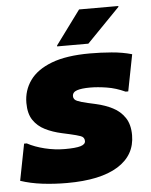

<svg xmlns="http://www.w3.org/2000/svg" viewBox="-54 -805 676 858"><g transform="rotate(-5 284.0 -376.0)"><path d="M36 -184H48Q81 -166 126 -155Q171 -144 216 -144Q264 -144 286 -150.5Q308 -157 308 -172Q308 -189 291.5 -195Q275 -201 244 -208L208 -216Q167 -225 134 -241.5Q101 -258 81.5 -287Q62 -316 62 -364Q62 -420 93.5 -464.5Q125 -509 191.5 -534.5Q258 -560 364 -560Q412 -560 461 -556Q510 -552 552 -540L520 -376H508Q467 -395 426 -401.5Q385 -408 352 -408Q313 -408 292.5 -401Q272 -394 272 -376Q272 -361 288.5 -354Q305 -347 336 -340L372 -332Q412 -323 445.5 -306Q479 -289 499.5 -258.5Q520 -228 520 -180Q520 -90 441 -41Q362 8 212 8Q155 8 102 1.5Q49 -5 4 -20ZM221 -604V-608L333 -760H509V-756L361 -604Z"/></g></svg>

Font: Kufam Black
Style: Italic
Weight: 900
Italic angle: -11°
Designer: Artur Schmal
Foundry: Original Type
Version: Version 1.301; ttfautohint (v1.8.3)